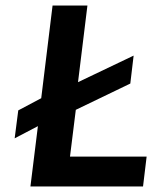

<svg xmlns="http://www.w3.org/2000/svg" viewBox="-20 -674 567 694"><path d="M254 -277 451 -372 463 -473 262 -377 296 -654H170L129 -319L46 -275L33 -174L117 -218L90 0H497L510 -108H233Z"/></svg>

Font: Falling Sky
Style: MedObl
Weight: 500
Designer: Paul D. Hunt
Foundry: Adobe Systems Incorporated
Version: Version 1.02